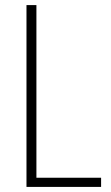

<svg xmlns="http://www.w3.org/2000/svg" viewBox="-20 -734 436 754"><path d="M84 0V-714H123V-36H377V0Z"/></svg>

Font: Noto Sans Lao Condensed ExtraLight
Style: Regular
Weight: 200
Width: 3
Designer: Monotype Design Team
Foundry: Monotype Imaging Inc.
Version: Version 2.003; ttfautohint (v1.8.4.7-5d5b)